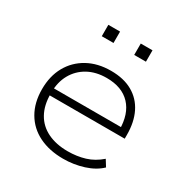

<svg xmlns="http://www.w3.org/2000/svg" viewBox="-160 -822 934 964"><g transform="rotate(30 307.0 -340.0)"><path d="M334 8Q254 8 194 -21.5Q134 -51 101 -107.5Q68 -164 68 -242Q68 -318 99.5 -374.5Q131 -431 188.5 -463Q246 -495 323 -495Q397 -495 448 -466Q499 -437 525.5 -383.5Q552 -330 552 -256V-234H98V-275H529L507 -258Q507 -351 459 -402Q411 -453 322 -453Q260 -453 214 -427.5Q168 -402 142.5 -356.5Q117 -311 117 -249V-243Q117 -177 143 -130.5Q169 -84 218.5 -60Q268 -36 335 -36Q388 -36 434 -50Q480 -64 520 -99L543 -62Q508 -28 451.5 -10Q395 8 334 8ZM383 -622V-688H451V-622ZM195 -622V-688H263V-622Z"/></g></svg>

Font: Nunito Sans 10pt SemiExpanded ExtraLight
Style: Regular
Weight: 250
Width: 6
Designer: Vernon Adams
Foundry: Vernon Adams
Version: Version 3.101;gftools[0.9.27]